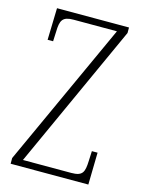

<svg xmlns="http://www.w3.org/2000/svg" viewBox="-110 -780 631 845"><g transform="rotate(15 205.5 -357.0)"><path d="M23 0H377L380 -146H354L352 -101C350 -49 343 -30 291 -30H71L371 -689V-714H43L39 -569H64L66 -613C67 -665 76 -684 127 -684H324L23 -26Z"/></g></svg>

Font: Noto Serif Devanagari ExtraCondensed ExtraLight
Style: Regular
Weight: 200
Width: 2
Designer: Universal Thirst, Indian Type Foundry and the Monotype Design Team
Foundry: Monotype Imaging Inc.
Version: Version 2.004